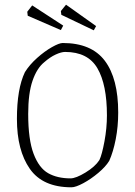

<svg xmlns="http://www.w3.org/2000/svg" viewBox="-20 -787 575 817"><path d="M52 -281Q52 -409 86 -480Q106 -512 138 -540.5Q170 -569 201 -586.5Q232 -604 247 -604Q369 -604 426 -528.5Q483 -453 483 -308Q483 -249 472.5 -195Q462 -141 445 -103Q430 -78 398.5 -51.5Q367 -25 334.5 -7.5Q302 10 284 10Q162 10 107 -68.5Q52 -147 52 -281ZM403 -106Q414 -129 424.5 -185.5Q435 -242 435 -296Q435 -427 394.5 -496.5Q354 -566 257 -566Q241 -566 217 -555Q193 -544 168 -522Q137 -497 118.5 -443.5Q100 -390 100 -302Q100 -193 123 -132.5Q146 -72 185 -50Q224 -28 280 -28Q303 -28 344 -53Q385 -78 403 -106ZM241 -724 239 -740 261 -767 389 -676 379 -658ZM98 -720 96 -737 117 -764 249 -678 239 -659Z"/></svg>

Font: Grenze ExtraLight
Style: Regular
Weight: 275
Designer: Renata Polastri
Foundry: Omnibus-Type
Version: Version 1.002; ttfautohint (v1.8)